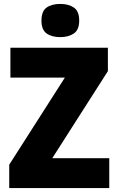

<svg xmlns="http://www.w3.org/2000/svg" viewBox="-20 -957 600 977"><path d="M536 0H27V-119L310 -562H33V-714H529V-595L246 -152H536ZM287 -937Q329 -937 356 -918.5Q383 -900 383 -852Q383 -805 355.5 -786.5Q328 -768 287 -768Q244 -768 217.5 -786.5Q191 -805 191 -852Q191 -900 217 -918.5Q243 -937 287 -937Z"/></svg>

Font: Noto Sans Tamil SemiCondensed Black
Style: Regular
Weight: 900
Width: 4
Designer: Jelle Bosma - Monotype Design Team
Foundry: Monotype Imaging Inc.
Version: Version 2.004; ttfautohint (v1.8.4.7-5d5b)